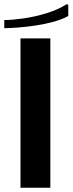

<svg xmlns="http://www.w3.org/2000/svg" viewBox="-47 -880 340 900"><path d="M49 -700H189V0H49ZM265 -860 273 -858V-805Q244 -789 204 -778Q164 -767 120.5 -760.5Q77 -754 38.5 -751Q0 -748 -27 -748V-786Q9 -786 62 -793.5Q115 -801 169.5 -817.5Q224 -834 265 -860Z"/></svg>

Font: Phudu Light SemiBold
Style: Regular
Weight: 600
Version: Version 1.005;gftools[0.9.23]